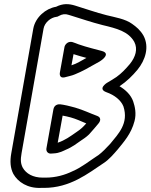

<svg xmlns="http://www.w3.org/2000/svg" viewBox="-20 -805 733 935"><path d="M301 -430C314 -434 329 -436 345 -443C380 -457 413 -476 441 -492L466 -506C470 -508 472 -511 476 -513C476 -513 521 -545 475 -557L460 -561C438 -567 413 -573 394 -579L363 -589C352 -593 343 -597 333 -600C331 -601 327 -601 325 -601H323C308 -601 296 -587 294 -576L272 -454C272 -454 263 -418 301 -430ZM328 -487C329 -492 338 -541 338 -541H339L372 -531C382 -528 389 -526 401 -523C378 -511 355 -495 328 -487ZM240 -272 206 -82C204 -68 213 -57 227 -57C232 -57 238 -58 242 -58C269 -59 290 -71 301 -76C331 -88 358 -109 378 -123C390 -131 396 -135 403 -141L412 -149L415 -152C432 -170 445 -187 459 -203C461 -205 482 -230 452 -241C419 -253 387 -269 346 -281L327 -286C313 -290 298 -293 287 -295L273 -297C263 -298 244 -295 240 -272ZM285 -242C292 -241 300 -239 305 -238L325 -233C350 -226 374 -215 400 -204C385 -187 375 -177 354 -163C321 -140 297 -122 261 -110ZM192 -665C197 -695 227 -720 255 -723C259 -723 263 -725 266 -727C284 -737 298 -738 313 -733L323 -730C375 -714 424 -697 479 -683C550 -666 605 -652 634 -601C652 -566 640 -528 613 -494C590 -467 572 -448 547 -430C532 -420 514 -409 500 -401C500 -401 454 -372 498 -356C538 -342 569 -317 581 -287C608 -204 556 -153 517 -105C500 -86 476 -62 461 -51C418 -23 376 11 335 28C334 28 333 29 333 29C296 47 252 60 202 60H188C140 60 107 40 91 12C81 -7 79 -26 85 -59ZM142 -665 35 -59C28 -20 30 13 45 42C67 81 114 113 180 110H194C322 110 408 40 485 -11C510 -27 534 -55 553 -77C582 -113 619 -153 635 -215C645 -252 637 -286 629 -310C618 -343 591 -368 562 -385C598 -409 625 -436 650 -466C688 -513 708 -576 679 -631C663 -659 644 -674 623 -689C590 -713 539 -721 499 -731C447 -744 398 -762 345 -778C315 -787 287 -789 253 -772C203 -764 152 -721 142 -665Z"/></svg>

Font: Blanket
Style: BlkOutlineObl
Weight: 900
Foundry: Cannot Into Space Fonts
Version: Version 0.9